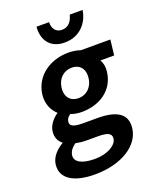

<svg xmlns="http://www.w3.org/2000/svg" viewBox="-166 -805 911 1118"><g transform="rotate(-20 289.0 -245.5)"><path d="M180 7C199 11 221 14 248 14H317C376 14 402 25 398 58C393 95 338 132 256 132C175 132 133 106 138 67C141 46 152 27 180 7ZM226 217C393 217 509 140 521 39C532 -50 470 -87 349 -87H259C197 -87 181 -102 184 -124C186 -142 194 -151 210 -163C230 -155 256 -151 278 -151C388 -151 481 -210 495 -320C499 -350 494 -376 482 -396H567L578 -491H395C376 -498 350 -503 321 -503C212 -503 110 -439 96 -325C89 -268 112 -222 143 -195C114 -175 84 -143 79 -104C74 -65 89 -38 112 -21C66 6 35 42 30 84C19 175 105 217 226 217ZM215 -324C222 -382 263 -414 310 -414C357 -414 389 -381 382 -324C375 -265 334 -233 288 -233C241 -233 208 -265 215 -324ZM484 -703 485 -708H406L404 -704C395 -669 373 -640 334 -640C295 -640 277 -669 277 -704L278 -708H200L199 -703C194 -635 227 -565 324 -565C420 -565 473 -635 484 -703Z"/></g></svg>

Font: Falling Sky
Style: MedObl
Weight: 500
Designer: Paul D. Hunt
Foundry: Adobe Systems Incorporated
Version: Version 1.02